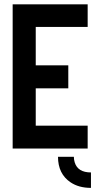

<svg xmlns="http://www.w3.org/2000/svg" viewBox="-20 -704 474 910"><path d="M411.1 186.5V113.3Q348.6 113.3 334 65.4Q330.1 52.7 330.1 39.1H254.9Q254.9 120.1 314.5 160.2Q353.5 186.5 411.1 186.5ZM40 0V-683.6H395.5V-576.2H149.4V-394.5H303.7V-285.2H149.4V-108.4H395.5V0Z"/></svg>

Font: Post No Bills Jaffna
Style: Bold
Weight: 700
Designer: Kosala Senevirathne, Siva Puranthara, Lasantha Premarathna, Tharique Azeez
Foundry: Mooniak
Version: Version 1.220 ; ttfautohint (v1.6)